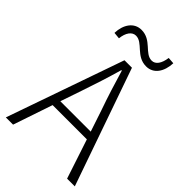

<svg xmlns="http://www.w3.org/2000/svg" viewBox="-270 -1026 1126 1126"><g transform="rotate(45 293.5 -463.0)"><path d="M437 -922C430 -871 409 -840 377 -840C318 -840 293 -926 208 -926C147 -926 110 -872 108 -801L149 -797C154 -847 177 -879 209 -879C268 -879 293 -793 378 -793C439 -793 475 -846 478 -919ZM167 -293 212 -425C241 -510 266 -587 291 -675H295C321 -587 345 -510 375 -425L419 -293ZM516 0H580L325 -729H263L8 0H68L151 -245H435Z"/></g></svg>

Font: Noto Sans CJK KR Light
Style: Regular
Weight: 300
Designer: Ryoko NISHIZUKA (kana & ideographs); Paul D. Hunt (Latin, Greek & Cyrillic); Wenlong ZHANG (bopomofo); Sandoll Communica
Foundry: Adobe Systems Incorporated
Version: Version 1.004;PS 1.004;hotconv 1.0.82;makeotf.lib2.5.63406